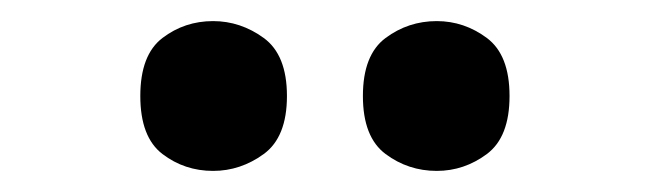

<svg xmlns="http://www.w3.org/2000/svg" viewBox="-20 -779 617 182"><path d="M394 -617Q367 -617 345.5 -633Q324 -649 324 -688Q324 -727 345.5 -743Q367 -759 394 -759Q420 -759 441.5 -743Q463 -727 463 -688Q463 -649 441.5 -633Q420 -617 394 -617ZM182 -617Q155 -617 134 -633Q113 -649 113 -688Q113 -727 134 -743Q155 -759 182 -759Q208 -759 230 -743Q252 -727 252 -688Q252 -649 230 -633Q208 -617 182 -617Z"/></svg>

Font: Noto Serif Telugu ExtraBold
Style: Regular
Weight: 800
Designer: Jelle Bosma - Monotype Design Team
Foundry: Monotype Imaging Inc.
Version: Version 2.005; ttfautohint (v1.8.4.7-5d5b)